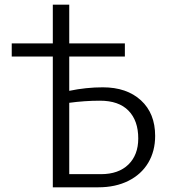

<svg xmlns="http://www.w3.org/2000/svg" viewBox="-20 -798 730 818"><path d="M641 -219Q641 -154 611.5 -104.5Q582 -55 527 -27.5Q472 0 399 0H205V-557H30V-613H205V-778H275V-613H512V-557H275V-411Q347 -426 418 -426Q520 -426 580.5 -370.5Q641 -315 641 -219ZM569 -208Q569 -284 527.5 -326.5Q486 -369 406 -369Q341 -369 275 -360V-56H410Q485 -56 527 -97Q569 -138 569 -208Z"/></svg>

Font: Ysabeau
Style: Regular
Weight: 400
Designer: Christian Thalmann (Catharsis Fonts)
Version: Version 0.003